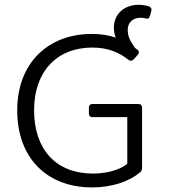

<svg xmlns="http://www.w3.org/2000/svg" viewBox="-20 -780 714 811"><path d="M574.2 -705.1C583 -705.1 589.8 -704.1 595.7 -702.1C604.5 -699.2 610.4 -702.1 613.3 -712.9L619.1 -733.4C622.1 -742.2 618.2 -750 609.4 -752.9C596.7 -756.8 583 -759.8 566.4 -759.8C504.9 -759.8 460.9 -720.7 460.9 -663.1C460.9 -648.4 463.9 -634.8 468.8 -621.1C440.4 -630.9 407.2 -636.7 368.2 -636.7C183.6 -636.7 52.7 -514.6 52.7 -313.5C52.7 -111.3 179.7 11.7 369.1 11.7C453.1 11.7 526.4 -13.7 571.3 -51.8C578.1 -57.6 580.1 -63.5 580.1 -71.3V-325.2C580.1 -335 574.2 -340.8 564.5 -340.8H371.1C361.3 -340.8 355.5 -335 355.5 -325.2V-300.8C355.5 -291 361.3 -285.2 371.1 -285.2H517.6V-87.9C485.4 -61.5 428.7 -46.9 373 -46.9C214.8 -46.9 124 -150.4 124 -314.5C124 -478.5 220.7 -579.1 370.1 -579.1C438.5 -579.1 486.3 -556.6 522.5 -527.3C530.3 -521.5 538.1 -522.5 544.9 -529.3L561.5 -547.9C568.4 -554.7 568.4 -563.5 560.5 -570.3C556.6 -572.3 553.7 -575.2 549.8 -578.1C529.3 -608.4 519.5 -626 519.5 -654.3C519.5 -682.6 539.1 -705.1 574.2 -705.1Z"/></svg>

Font: Ed Sans Neue Light
Style: Regular
Weight: 300
Designer: Stephen Hutchings
Version: Version 1.004;PS 001.004;hotconv 1.0.88;makeotf.lib2.5.64775